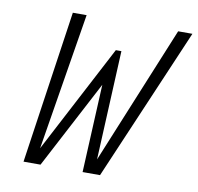

<svg xmlns="http://www.w3.org/2000/svg" viewBox="-75 -733 835 810"><g transform="rotate(10 342.5 -327.5)"><path d="M404.8 0H330.1L348.1 -377L149.9 0H77.1L172.9 -654.8H231.9L136.2 -67.9L378.9 -530.8H402.8L380.9 -63L624 -654.8H685.1Z"/></g></svg>

Font: IntelOne Mono Light
Style: Italic
Weight: 300
Italic angle: -16°
Designer: Fred Shallcrass
Foundry: Frere-Jones Type LLC
Version: Version 1.200;hotconv 1.1.0;makeotfexe 2.6.0;FJTRelease1.2